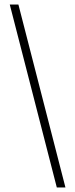

<svg xmlns="http://www.w3.org/2000/svg" viewBox="-20 -707 331 845"><path d="M61 -687 268 118H230L23 -687Z"/></svg>

Font: Grenze Gotisch ExtraLight
Style: Regular
Weight: 200
Designer: Renata Polastri
Foundry: Omnibus-Type
Version: Version 1.001